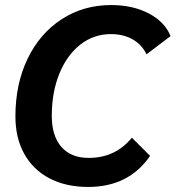

<svg xmlns="http://www.w3.org/2000/svg" viewBox="-20 -730 695 760"><path d="M41 -269Q41 -397 89 -497Q137 -597 223.5 -653.5Q310 -710 420 -710Q506 -710 569.5 -676.5Q633 -643 655 -587L560 -515Q541 -554 504.5 -574.5Q468 -595 419 -595Q351 -595 298 -553.5Q245 -512 215 -438.5Q185 -365 185 -271Q185 -192 223 -148.5Q261 -105 331 -105Q437 -105 502 -185L574 -113Q490 10 329 10Q241 10 176 -24Q111 -58 76 -121Q41 -184 41 -269Z"/></svg>

Font: Sarabun
Style: Bold Italic
Weight: 700
Italic angle: -10°
Designer: Suppakit Chalermlarp | Katatrad Co.,Ltd.
Foundry: Cadson Demak Co.,Ltd.
Version: Version 1.000; ttfautohint (v1.6)